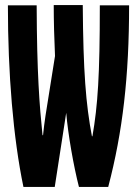

<svg xmlns="http://www.w3.org/2000/svg" viewBox="-20 -734 540 754"><path d="M72 0H195L240 -291C247 -207 269 -82 290 0H405C462 -217 487 -434 487 -713H372C372 -437 364 -320 343 -199H341C317 -326 307 -452 305 -714H191C191 -650 193 -581 196 -514L171 -357C163 -307 154 -255 149 -203H147C135 -321 125 -445 124 -713H11C11 -443 32 -192 72 0Z"/></svg>

Font: Noto Sans Mono ExtraCondensed ExtraBold
Style: Regular
Weight: 800
Width: 2
Designer: Monotype Design Team
Foundry: Monotype Imaging Inc.
Version: Version 2.014